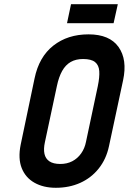

<svg xmlns="http://www.w3.org/2000/svg" viewBox="-20 -880 611 911"><path d="M539 -860H317L298 -770H519ZM144 -508 78 -193Q65 -128 83 -82.5Q101 -37 143.5 -13Q186 11 245 11Q309 11 361 -12.5Q413 -36 448.5 -80.5Q484 -125 497 -186L564 -499Q585 -597 542.5 -657Q500 -717 400 -717Q301 -717 233 -663.5Q165 -610 144 -508ZM193 -205 250 -472Q259 -515 275 -543.5Q291 -572 315.5 -586Q340 -600 374 -600Q413 -600 431 -585.5Q449 -571 451 -542.5Q453 -514 444 -471L388 -207Q382 -176 365 -152Q348 -128 323 -115Q298 -102 266 -102Q233 -102 214.5 -114.5Q196 -127 191 -150Q186 -173 193 -205Z"/></svg>

Font: Advent Pro
Style: Italic
Weight: 400
Italic angle: -12°
Designer: VivaRado, Andreas Kalpakidis
Foundry: VivaRado, Andreas Kalpakidis
Version: Version 3.000